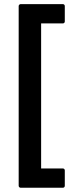

<svg xmlns="http://www.w3.org/2000/svg" viewBox="-20 -741 343 923"><path d="M69.8 -711.9Q69.8 -715.8 72.8 -718.5Q75.7 -721.2 79.6 -721.2H282.2Q286.1 -721.2 288.8 -718.5Q291.5 -715.8 291.5 -711.9V-637.7Q291.5 -633.8 288.8 -631.1Q286.1 -628.4 282.2 -628.4H177.7V68.8H282.2Q286.1 68.8 288.8 71.5Q291.5 74.2 291.5 78.1V152.3Q291.5 156.2 288.8 158.9Q286.1 161.6 282.2 161.6H79.6Q75.7 161.6 72.8 158.9Q69.8 156.2 69.8 152.3Z"/></svg>

Font: Pyidaungsu ZawDecode
Style: Bold
Weight: 700
Designer: Sun Tun
Foundry: Your Own Font Foundry
Version: Version 2.50